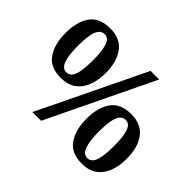

<svg xmlns="http://www.w3.org/2000/svg" viewBox="-155 -965 1216 1216"><g transform="rotate(45 453.0 -357.0)"><path d="M240 0 585 -714H662L318 0ZM214 -280Q119 -280 76.5 -341.5Q34 -403 34 -503Q34 -604 76.5 -664Q119 -724 215 -724Q305 -724 349.5 -664Q394 -604 394 -503Q394 -436 374 -386Q354 -336 314.5 -308Q275 -280 214 -280ZM214 -330Q239 -330 253.5 -350.5Q268 -371 274 -410Q280 -449 280 -503Q280 -583 266 -628Q252 -673 215 -673Q190 -673 175 -653Q160 -633 153.5 -595Q147 -557 147 -503Q147 -421 162 -375.5Q177 -330 214 -330ZM692 10Q597 10 554.5 -51.5Q512 -113 512 -213Q512 -314 554.5 -374Q597 -434 693 -434Q783 -434 827.5 -374Q872 -314 872 -213Q872 -146 852 -96Q832 -46 792.5 -18Q753 10 692 10ZM692 -40Q717 -40 731.5 -60.5Q746 -81 752 -120Q758 -159 758 -213Q758 -293 744 -338Q730 -383 693 -383Q668 -383 653 -363Q638 -343 631.5 -305Q625 -267 625 -213Q625 -131 640 -85.5Q655 -40 692 -40Z"/></g></svg>

Font: Noto Serif Armenian
Style: Bold
Weight: 700
Version: Version 2.007